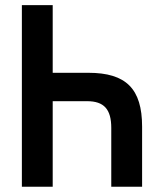

<svg xmlns="http://www.w3.org/2000/svg" viewBox="-20 -713 626 733"><path d="M404.8 0H522.5V-229.5C522.5 -374 461.4 -435.1 317.4 -435.1H181.2V-693.4H63.5V0H181.2V-326.7H312.5C377 -326.7 404.8 -295.9 404.8 -224.6Z"/></svg>

Font: Cascadia Code NF SemiBold
Style: Regular
Weight: 600
Monospace: yes
Designer: Aaron Bell
Foundry: Saja Typeworks
Version: Version 2404.023